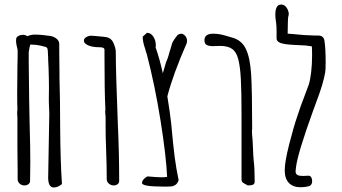

<svg xmlns="http://www.w3.org/2000/svg" viewBox="-20 -820 1512 849"><path d="M254 -6Q235 9 218 9Q193 9 193 -35L198 -318L196 -368V-395Q197 -423 196 -473.5Q195 -524 193 -555Q193 -573 192 -580Q192 -600 189.5 -606Q187 -612 176 -614L160 -618Q138 -623 114 -623L111 -612L107 -590V-548Q107 -518 109 -376L111 -273Q114 -171 114 -103L113 -20Q113 -11 105.5 -5.5Q98 0 88 0Q76 0 67 -8Q58 -16 58 -28V-65Q58 -129 57 -165V-227V-300Q57 -307 56 -313V-325Q56 -331 57 -332V-336Q56 -359 56 -408L57 -522L58 -573V-599Q51 -625 51 -641Q51 -648 53 -654Q63 -666 82 -666Q92 -666 101 -660Q117 -667 133 -667Q163 -667 203 -661Q219 -658 230.5 -648.5Q242 -639 242 -625V-590Q242 -535 243 -500V-476Q246 -374 246 -261Q247 -105 254 -6Z M452 -28Q452 -89 449 -165Q447 -213 447 -259V-300L446 -313Q445 -318 445 -325Q445 -331 446 -332V-336Q442 -415 442 -574V-600Q442 -611 422 -611Q380 -611 362 -624Q351 -630 351 -641Q351 -650 361.5 -656Q372 -662 383 -662Q392 -662 432 -658Q437 -658 439 -657Q470 -656 481 -631.5Q492 -607 492 -591Q492 -503 501 -273Q507 -145 507 -20Q507 -11 500 -5.5Q493 0 483 0Q471 0 461.5 -8Q452 -16 452 -28Z M807 -640Q807 -634 806 -630Q745 -491 720 -394Q731 -327 737 -274Q746 -175 752.5 -125Q759 -75 770 -23Q765 -10 758 -4Q750 2 742.5 3.5Q735 5 719 5H700Q608 5 608 -11Q608 -19 615 -27Q622 -35 632 -40Q675 -36 695 -36Q708 -36 719 -38Q715 -129 690 -286Q665 -443 629 -581Q627 -584 622 -604Q611 -634 611 -658L630 -675Q647 -675 658 -658Q669 -641 669 -620Q669 -613 668 -611Q687 -556 700 -496Q711 -536 714 -544Q720 -557 725 -573.5Q730 -590 731 -595Q733 -599 735.5 -609.5Q738 -620 742 -631Q747 -641 754.5 -651Q762 -661 765 -665Q776 -673 787 -670Q796 -666 801.5 -658Q807 -650 807 -640Z M1048 -27V-100V-312Q1048 -415 1045 -470.5Q1042 -526 1033.5 -558.5Q1025 -591 1006 -604Q987 -617 953 -617L921 -616Q903 -616 893.5 -621.5Q884 -627 884 -642Q884 -671 923 -671Q948 -671 975 -663Q1002 -655 1006 -654Q1048 -643 1067 -604Q1086 -565 1090.5 -491.5Q1095 -418 1095 -258V-250Q1094 -246 1094 -241Q1094 -228 1097 -199L1099 -158Q1099 -141 1102 -108Q1106 -77 1106 -28Q1106 -26 1106 -16.5Q1106 -7 1099 -3.5Q1092 0 1076 0Q1058 -9 1053 -13.5Q1048 -18 1048 -27Z M1309 8Q1276 8 1257.5 -11Q1239 -30 1239 -67Q1239 -104 1258.5 -181Q1278 -258 1295 -307Q1306 -343 1332 -410L1345 -445Q1352 -466 1356 -501.5Q1360 -537 1360 -575Q1360 -603 1359 -615Q1341 -618 1330.5 -619Q1320 -620 1289 -621Q1231 -623 1214 -633Q1203 -640 1203 -650V-683Q1203 -702 1201 -719Q1199 -736 1198 -742Q1194 -800 1223 -800Q1237 -800 1246 -788Q1255 -776 1257 -760Q1257 -754 1254 -743L1253 -724L1252 -671Q1262 -671 1302 -667L1324 -665L1370 -663H1378H1386Q1413 -663 1415 -637Q1420 -605 1420 -544Q1420 -511 1418 -500Q1409 -448 1379 -370L1364 -329Q1296 -141 1289 -81Q1287 -67 1287 -63Q1287 -52 1294 -47Q1301 -42 1321 -42Q1334 -42 1342 -43Q1352 -44 1356.5 -35.5Q1361 -27 1360 -14Q1358 1 1343 4Q1327 8 1309 8Z"/></svg>

Font: Amatic SC
Style: Bold
Weight: 700
Designer: Multiple Designers
Foundry: Vernon Adams
Version: Version 2.505